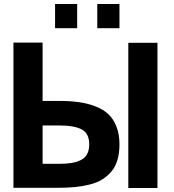

<svg xmlns="http://www.w3.org/2000/svg" viewBox="-20 -935 864 955"><path d="M574.2 -794.9H463.9V-915H574.2ZM363.8 -794.9H253.9V-915H363.8ZM272.9 -311H191.9V-120.1H272.9Q309.6 -120.1 335.2 -124.3Q360.8 -128.4 381.8 -138.7Q402.8 -148.9 413.3 -168.5Q423.8 -188 423.8 -216.8Q423.8 -271.5 386.5 -291.3Q349.1 -311 272.9 -311ZM574.2 -216.8Q574.2 -172.9 564 -138.7Q553.7 -104.5 533.4 -81.1Q513.2 -57.6 487.3 -41.7Q461.4 -25.9 425.8 -17.1Q390.1 -8.3 353.5 -4.6Q316.9 -1 271 -1H46.9V-723.1H191.9V-433.1H271Q326.7 -433.1 370.4 -427.2Q414.1 -421.4 453.4 -406.5Q492.7 -391.6 518.6 -367.4Q544.4 -343.3 559.3 -305.2Q574.2 -267.1 574.2 -216.8ZM763.2 0H618.2V-722.2H763.2Z"/></svg>

Font: Perun
Style: Bold
Weight: 700
Foundry: Copyright (c) Stefan Peev, Context Ltd, 2016
Version: Version 1.0000